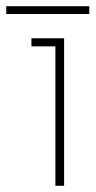

<svg xmlns="http://www.w3.org/2000/svg" viewBox="-21 -597 307 617"><path d="M-1 -552V-577H266V-552ZM157 0V-448H80V-474H185V0Z"/></svg>

Font: Kanit Thin
Style: Regular
Weight: 250
Designer: Katatrad Team
Foundry: CadsonDemak
Version: Version 2.000; ttfautohint (v1.8.3)